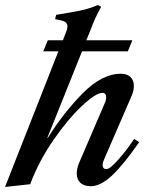

<svg xmlns="http://www.w3.org/2000/svg" viewBox="-30 -732 599 763"><path d="M523 -167Q459 -75 414 -33.5Q369 8 331 8Q304 8 289.5 -5.5Q275 -19 275 -43Q275 -62 284 -84L388 -326Q392 -335 392 -345Q392 -363 377 -363Q351 -363 296 -311.5Q241 -260 183 -176.5Q125 -93 90 0L-10 11L202 -528H142L160 -572H220L235 -611Q238 -620 238 -627Q238 -645 216 -650L189 -656L193 -673Q260 -684 291.5 -690.5Q323 -697 359 -712L372 -705Q348 -663 329 -611L313 -572H496L478 -528H296L158 -184H160Q223 -285 299.5 -362Q376 -439 450 -439Q475 -439 488.5 -426Q502 -413 502 -391Q502 -372 493 -351L383 -97Q378 -86 378 -76Q378 -60 393 -60Q407 -60 441 -98.5Q475 -137 503 -180Z"/></svg>

Font: Ibarra Real Nova SemiBold
Style: Italic
Weight: 600
Italic angle: -22°
Designer: Jose Maria Ribagorda & Octavio Pardo
Foundry: Octavio Pardo
Version: Version 1.014